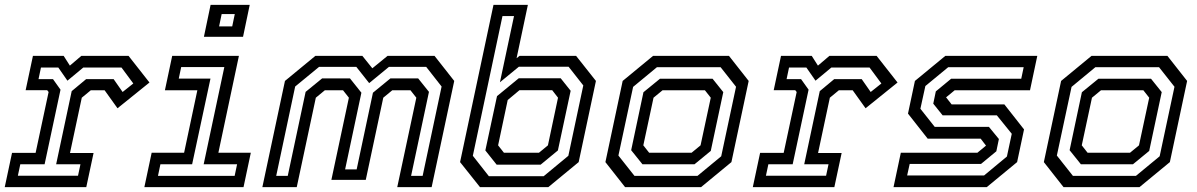

<svg xmlns="http://www.w3.org/2000/svg" viewBox="-22 -770 4924 790"><path d="M-2.5 0 27.5 -141H124.5L178 -391.5L172 -399H83.5L113.5 -540H240L265.5 -500L312.5 -540H507L593 -430.5L461.5 -324.5L408.5 -398.5H351.5L314.5 -368L266 -140.5H363L333 0ZM51.5 -47H299L309 -94H209L273 -395L332.5 -444.5H445.5L482.5 -391.5L526.5 -426.5L478 -492H320.5L255.5 -438L218 -492H146.5L136.5 -444.5H196L227 -401L161.5 -94H61.5Z M817 -618.5 844.5 -750H1005.5L978 -618.5ZM879.5 -661.5H933.5L944 -712H890ZM572 0 602 -141.5H735.5L790 -398.5H656.5L686.5 -540H961L876.5 -141.5H1010L980 0ZM628 -46.5H943.5L953.5 -94H816L901 -494H723.5L713.5 -446.5H844L768.5 -94H638Z M1057.5 0 1150.5 -437 1275.5 -540H1469L1510 -489L1572.5 -540H1766L1847 -437L1754 0H1612.5L1691 -368L1667 -398.5H1592L1555 -368L1483 -30H1341.5L1413.5 -368L1389.5 -398.5H1314.5L1277.5 -368L1199 0ZM1114.5 -46.5H1162L1235.5 -392L1303.5 -447.5H1418L1465 -388.5L1398 -73H1445.5L1512.5 -388.5L1584.5 -447.5H1698.5L1743 -392L1669.5 -46.5H1717L1795 -414L1731.5 -495H1578.5L1497 -428L1444 -495H1291L1192.5 -414Z M1953 0 1871 -103 2008.5 -750H2150L2103.5 -530.5L2115.5 -540H2348.5L2430 -437L2359 -103L2234 0ZM2021.5 -92.5 1975 -151 2023 -374.5 2112.5 -448H2285L2326 -396.5L2273.5 -151L2202.5 -92.5ZM2051.5 -141.5H2195.5L2232.5 -172L2274 -368L2250 -399H2115.5L2067 -358.5L2027.5 -172ZM1989.5 -45H2215L2316.5 -129L2378 -418.5L2317.5 -495.5H2113L2035 -431.5L2093 -704H2045.5L1923.5 -129Z M2550 0 2469 -103 2540 -437 2665 -540H2977.5L3058.5 -437L2987.5 -103L2862.5 0ZM2588.5 -46.5H2848L2945.5 -127L3006.5 -413L2943 -493.5H2681L2583 -412.5L2522.5 -130ZM2621.5 -94 2575 -152 2625.5 -390.5 2693.5 -446H2910L2954 -391L2902.5 -149L2835.5 -94ZM2649 -141.5H2823.5L2860.5 -172L2902.5 -368L2878.5 -398.5H2704L2667 -368L2625 -172Z M3075.5 0 3105.5 -141H3202.5L3256 -391.5L3250 -399H3161.5L3191.5 -540H3318L3343.5 -500L3390.5 -540H3585L3671 -430.5L3539.5 -324.5L3486.5 -398.5H3429.5L3392.5 -368L3344 -140.5H3441L3411 0ZM3129.5 -47H3377L3387 -94H3287L3351 -395L3410.5 -444.5H3523.5L3560.5 -391.5L3604.5 -426.5L3556 -492H3398.5L3333.5 -438L3296 -492H3224.5L3214.5 -444.5H3274L3305 -401L3239.5 -94H3139.5Z M3654.5 0 3684.5 -141.5H3999.5L4036.5 -172L4036 -169.5L4013 -199.5H3795L3714 -302.5L3742.5 -437L3867.5 -540H4246L4216 -398.5H3906L3869 -368L3869.5 -371L3893.5 -340.5H4110.5L4191.5 -237.5L4163 -103L4038 0ZM3710.5 -48H4027L4121 -126L4141 -219.5L4079.5 -295.5H3856.5L3818 -343.5L3828.5 -394L3891.5 -446H4180L4190 -493.5H3879.5L3785.5 -416L3765 -322.5L3824 -248H4047L4088 -198L4077.5 -147.5L4014.5 -95.5H3721Z M4354 0 4273 -103 4344 -437 4469 -540H4781.5L4862.5 -437L4791.5 -103L4666.5 0ZM4392.5 -46.5H4652L4749.5 -127L4810.5 -413L4747 -493.5H4485L4387 -412.5L4326.5 -130ZM4425.5 -94 4379 -152 4429.5 -390.5 4497.5 -446H4714L4758 -391L4706.5 -149L4639.5 -94ZM4453 -141.5H4627.5L4664.5 -172L4706.5 -368L4682.5 -398.5H4508L4471 -368L4429 -172Z"/></svg>

Font: Tourney Thin Medium
Style: Italic
Weight: 500
Italic angle: -12°
Version: Version 1.015